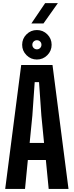

<svg xmlns="http://www.w3.org/2000/svg" viewBox="-20 -1220 476 1240"><path d="M13.6 0 116.9 -800H319.1L422.4 0H294.4L276.2 -186.6H159.8L141.6 0ZM171.5 -296.9H264.5L247.2 -473.3L232.1 -689.7H204.1L189 -473.2ZM218.2 -835.6Q179.1 -835.6 151.1 -863.6Q123.1 -891.5 123.1 -930.8Q123.1 -970.2 151.1 -998.1Q179.1 -1026 218.2 -1026Q257.7 -1026 285.6 -998.1Q313.4 -970.2 313.4 -930.8Q313.4 -891.5 285.6 -863.6Q257.7 -835.6 218.2 -835.6ZM218.2 -901.4Q230.8 -901.4 239.2 -910Q247.7 -918.6 247.7 -930.7Q247.7 -943.4 239.2 -951.8Q230.8 -960.2 218.2 -960.2Q206 -960.2 197.4 -951.8Q188.8 -943.4 188.8 -930.7Q188.8 -918.6 197.4 -910Q206 -901.4 218.2 -901.4ZM182.6 -1068.4 271.5 -1199.7H353.7L260.7 -1068.4Z"/></svg>

Font: Big Shoulders Display SC Thin
Style: Regular
Weight: 100
Designer: Patric King
Foundry: XO Type Co
Version: Version 2.002